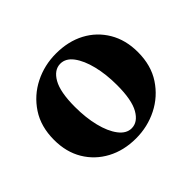

<svg xmlns="http://www.w3.org/2000/svg" viewBox="-118 -633 806 806"><g transform="rotate(-45 285.0 -230.0)"><path d="M292 -475Q365 -475 420.5 -445.5Q476 -416 508 -362Q540 -308 540 -236Q540 -157 503 -101Q466 -45 406.5 -15Q347 15 278 15Q206 15 150 -15Q94 -45 62 -98.5Q30 -152 30 -224Q30 -303 67 -359Q104 -415 163.5 -445Q223 -475 292 -475ZM295 -28Q332 -28 356 -70Q380 -112 380 -200Q380 -264 367 -316.5Q354 -369 330.5 -400.5Q307 -432 275 -432Q238 -432 214 -390Q190 -348 190 -260Q190 -196 203 -143.5Q216 -91 240 -59.5Q264 -28 295 -28Z"/></g></svg>

Font: Bona Nova SC
Style: Bold
Weight: 700
Designer: Mateusz Machalski
Foundry: Capitalics
Version: Version 4.001; ttfautohint (v1.8.4.7-5d5b)